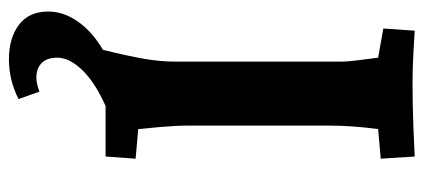

<svg xmlns="http://www.w3.org/2000/svg" viewBox="-286 -464 972 441"><g transform="rotate(90 200.5 -244.0)"><path d="M7 132Q7 96 30.5 63Q54 30 95 6Q110 -55 116 -91Q122 -127 122 -160V-545Q122 -557 118.5 -583Q115 -609 113 -626L46 -638L51 -710Q66 -709 103 -707Q140 -705 171 -705Q219 -705 271.5 -707Q324 -709 340 -710L345 -632L277 -626Q269 -566 269 -515V-190Q269 -163 272 -128Q275 -93 277 -75L345 -69L340 0H224Q170 24 141.5 53.5Q113 83 113 111Q113 135 125.5 147Q138 159 159 159Q172 159 191 152L208 200Q164 222 117 222Q68 222 37.5 199Q7 176 7 132Z"/></g></svg>

Font: Andada Pro ExtraBold
Style: Regular
Weight: 800
Designer: Carolina Giovagnoli
Foundry: Huerta Tipografica
Version: Version 3.005; ttfautohint (v1.8.4)